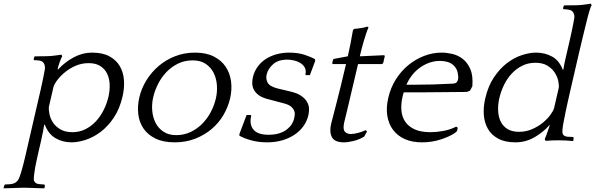

<svg xmlns="http://www.w3.org/2000/svg" viewBox="-58 -760 3225 1040"><path d="M256.7 -384 253.9 -385C255 -389.7 256.5 -395.5 258.4 -402.5C260.4 -409.5 262.7 -416.5 265.3 -423.5C267.9 -430.5 270.4 -436.8 272.7 -442.5C275 -448.2 277.1 -452.3 279 -455L275.1 -464L239 -459C225.8 -457 210.6 -455.8 193.2 -455.5C175.8 -455.2 161.4 -455 150 -455H132L127.4 -452L124.1 -438L127.2 -434C137.9 -434 148 -433.2 157.6 -431.5C167.2 -429.8 174.5 -425 179.3 -417C180.8 -415 182.4 -411.2 184.1 -405.5C185.8 -399.8 186.1 -393.3 185.1 -386C183.3 -375.3 181.4 -364.8 179.3 -354.5C177.3 -344.2 174.9 -332.3 172.1 -319C169.4 -305.7 166 -290 161.8 -272L146.3 -205L92.5 28L79.6 84C76.1 99.3 72.8 112.7 69.9 124C66.9 135.3 64.3 145.2 62.1 153.5C59.8 161.8 57.3 170.3 54.7 179C50.3 192.3 46.4 202.5 43.1 209.5C39.9 216.5 35 222.3 28.6 227C21.4 232.3 12.6 235.7 2.3 237C-8 238.3 -18.5 239 -29.2 239L-33.9 242L-38.3 257L-38 260C-33.4 260 -26.2 259.8 -16.4 259.5C-6.7 259.2 3.4 258.8 13.8 258.5C24.2 258.2 34.3 257.8 44.1 257.5C53.8 257.2 61 257 65.7 257H79.7C84.3 257 91.3 257.2 100.6 257.5C109.8 257.8 119.7 258.2 130.3 258.5C140.9 258.8 150.8 259.2 160.1 259.5C169.3 259.8 176.3 260 181 260L183.7 257L184.9 243L180.8 239C170.8 239 161.1 238.3 151.8 237C142.4 235.7 135.7 232.3 131.6 227C127.2 223 125 217.3 125 210C125 202.7 125.9 192.3 127.7 179C129 167.7 130.6 157.2 132.5 147.5C134.4 137.8 136.5 127 139 115C141.4 103 144.6 88.5 148.5 71.5L163.9 5C169.4 -19 173.3 -37.3 175.5 -50C177.8 -62.7 179.7 -73.7 181.2 -83L184.6 -85C197.4 -51 216.8 -26.5 242.7 -11.5C268.5 3.5 297.5 11 329.5 11C352.8 11 378.3 6.5 406.1 -2.5C433.8 -11.5 460.8 -25.8 487 -45.5C513.2 -65.2 537 -90.8 558.3 -122.5C579.6 -154.2 595.5 -192.7 606 -238C613 -268.7 615.5 -298.2 613.4 -326.5C611.3 -354.8 603.7 -380 590.8 -402C577.9 -424 559.1 -441.7 534.5 -455C510 -468.3 478.7 -475 440.7 -475C406.7 -475 373.9 -466.7 342.4 -450C310.9 -433.3 282.3 -411.3 256.7 -384ZM529.5 -236C523.9 -212 515.5 -188.5 504.2 -165.5C492.9 -142.5 479 -122 462.5 -104C446 -86 427 -71.5 405.5 -60.5C383.9 -49.5 360.2 -44 334.2 -44C308.2 -44 286.7 -49 269.6 -59C252.6 -69 239.2 -81.2 229.6 -95.5C219.9 -109.8 213.5 -124.7 210.3 -140C207.2 -155.3 205.9 -168.3 206.3 -179L231.7 -289C234.9 -299.7 241.9 -312.3 253 -327C264.1 -341.7 278 -355.8 294.8 -369.5C311.6 -383.2 330.8 -394.7 352.3 -404C373.8 -413.3 397.2 -418 422.5 -418C447.8 -418 468.6 -412.8 484.9 -402.5C501.2 -392.2 513.6 -378.5 522 -361.5C530.4 -344.5 535 -325 536 -303C536.9 -281 534.7 -258.7 529.5 -236Z M998.7 -475C960 -475 924 -468.5 890.7 -455.5C857.3 -442.5 827.6 -424.8 801.4 -402.5C775.3 -380.2 753.1 -354.3 735 -325C716.9 -295.7 704.1 -264.7 696.6 -232C689.5 -201.3 687.6 -171.5 690.9 -142.5C694.2 -113.5 703.4 -87.7 718.5 -65C733.6 -42.3 755.2 -24 783.3 -10C811.4 4 846.5 11 888.5 11C929.1 11 966.3 4.3 1000.1 -9C1033.8 -22.3 1063.6 -40 1089.3 -62C1115.1 -84 1136.2 -109.3 1152.9 -138C1169.5 -166.7 1181.3 -196.3 1188.4 -227C1195.8 -259 1197.5 -290 1193.4 -320C1189.3 -350 1179.4 -376.5 1163.7 -399.5C1148 -422.5 1126.4 -440.8 1098.9 -454.5C1071.4 -468.2 1038 -475 998.7 -475ZM896.5 -28C869.1 -28 846.2 -34.2 827.7 -46.5C809.2 -58.8 794.9 -74.8 784.8 -94.5C774.7 -114.2 768.6 -136.2 766.6 -160.5C764.5 -184.8 766.3 -209.3 772 -234C777.6 -258 786.4 -282 798.6 -306C810.9 -330 825.9 -351.3 843.9 -370C861.9 -388.7 882.7 -403.8 906.4 -415.5C930.1 -427.2 956.6 -433 986 -433C1014 -433 1037.2 -426.8 1055.7 -414.5C1074.2 -402.2 1088.5 -386.2 1098.6 -366.5C1108.7 -346.8 1114.8 -324.7 1116.8 -300C1118.7 -275.3 1116.9 -251 1111.4 -227C1105.6 -201.7 1096.4 -177.2 1083.9 -153.5C1071.5 -129.8 1056.1 -108.7 1037.8 -90C1019.5 -71.3 998.3 -56.3 974.4 -45C950.4 -33.7 924.5 -28 896.5 -28Z M1512.2 -265 1444.9 -281C1416.6 -288.3 1398.8 -298.8 1391.6 -312.5C1384.5 -326.2 1382.6 -340.7 1386.2 -356C1391 -376.7 1402.6 -395.3 1421.1 -412C1439.6 -428.7 1465.6 -437 1498.9 -437C1508.9 -437 1520.2 -435.7 1533 -433C1545.7 -430.3 1557.3 -425.8 1567.8 -419.5C1578.4 -413.2 1586.6 -404.8 1592.6 -394.5C1598.5 -384.2 1599.7 -371.3 1596.2 -356L1599.5 -353H1620.5L1649.3 -430L1648.4 -439C1635.5 -447 1616.9 -455 1592.4 -463C1567.9 -471 1540 -475 1508.7 -475C1485.3 -475 1463 -472.2 1441.7 -466.5C1420.4 -460.8 1401 -452.5 1383.4 -441.5C1365.9 -430.5 1350.8 -416.5 1338.2 -399.5C1325.6 -382.5 1316.8 -363 1311.7 -341C1309 -329 1307.9 -317.2 1308.5 -305.5C1309.2 -293.8 1312.3 -282.8 1317.9 -272.5C1323.5 -262.2 1332.3 -252.7 1344.3 -244C1356.3 -235.3 1372.7 -228.3 1393.5 -223L1483.9 -199C1500.2 -194.3 1512.2 -188.5 1519.9 -181.5C1527.6 -174.5 1532.9 -167.2 1535.8 -159.5C1538.7 -151.8 1539.6 -144.2 1538.5 -136.5C1537.4 -128.8 1536.2 -122 1534.8 -116C1532.6 -106.7 1528.4 -97 1522.1 -87C1515.8 -77 1507.1 -67.7 1496.1 -59C1485.1 -50.3 1471.3 -43.3 1454.8 -38C1438.2 -32.7 1418.6 -30 1395.9 -30C1357.9 -30 1331 -39.2 1315.3 -57.5C1299.5 -75.8 1295.3 -101 1302.7 -133L1300.6 -137H1277.6L1238.8 -34L1238.8 -25C1253.4 -16.3 1274.1 -8.2 1300.6 -0.5C1327.2 7.2 1356.8 11 1389.5 11C1418.8 11 1446 7.3 1471 0C1496 -7.3 1518.2 -17.5 1537.5 -30.5C1556.9 -43.5 1573 -59 1585.8 -77C1598.6 -95 1607.5 -114.7 1612.4 -136C1614.9 -146.7 1616 -158.2 1615.9 -170.5C1615.7 -182.8 1612.3 -195 1605.8 -207C1599.2 -219 1588.6 -230.2 1574 -240.5C1559.4 -250.8 1538.8 -259 1512.2 -265Z M2011.3 -413 2017.5 -418 2026.5 -457 2022.4 -461 1891 -455C1894.1 -468.3 1897.5 -482.3 1901.2 -497C1905 -511.7 1908.9 -526 1913.2 -540C1917.4 -554 1921.6 -567.2 1925.8 -579.5C1930 -591.8 1934.1 -602.7 1938.3 -612L1930.2 -616C1924.9 -613.3 1916.1 -611 1903.6 -609C1891.1 -607 1882.2 -605.7 1876.7 -605L1862.4 -604L1854.1 -598C1850 -574.7 1845.7 -550.8 1841.1 -526.5C1836.4 -502.2 1831.4 -478.3 1826 -455L1750.8 -441L1745.9 -437L1741.5 -418L1744.3 -413H1816.3C1806.3 -369.7 1796.8 -329.7 1787.6 -293C1778.5 -256.3 1770.4 -224 1763.2 -196C1756.1 -168 1750.1 -144.7 1745.1 -126C1740.1 -107.3 1736.9 -95 1735.5 -89C1728.8 -59.7 1730.2 -35.7 1739.9 -17C1749.6 1.7 1771.5 11 1805.5 11C1820.1 11 1837.5 8.5 1857.7 3.5C1877.8 -1.5 1896.8 -9.3 1914.6 -20L1930.1 -48L1922.7 -55C1912.1 -49.7 1898.8 -44.8 1882.8 -40.5C1866.8 -36.2 1853.2 -34 1841.8 -34C1828.5 -34 1817.8 -38.3 1809.9 -47C1801.9 -55.7 1800.9 -73 1806.9 -99C1807.8 -103 1810.3 -113.3 1814.5 -130C1818.7 -146.7 1824 -168.8 1830.4 -196.5C1836.8 -224.2 1844.3 -256.3 1853.1 -293C1861.9 -329.7 1871.3 -369.7 1881.4 -413Z M2488.1 -269 2500.6 -293C2503.6 -331.7 2499.8 -362.8 2489.2 -386.5C2478.7 -410.2 2464.9 -428.5 2447.9 -441.5C2430.9 -454.5 2412.1 -463.3 2391.5 -468C2371 -472.7 2352 -475 2334.7 -475C2302 -475 2270.1 -469 2239 -457C2207.9 -445 2179.4 -428.3 2153.5 -407C2127.5 -385.7 2105.1 -360 2086.2 -330C2067.3 -300 2053.6 -266.7 2045.1 -230C2036.8 -194 2035.1 -161.3 2040 -132C2044.9 -102.7 2055.4 -77.3 2071.4 -56C2087.5 -34.7 2108.7 -18.2 2135 -6.5C2161.3 5.2 2192.1 11 2227.5 11C2263.5 11 2297.3 5.8 2329 -4.5C2360.8 -14.8 2386.1 -26.3 2405 -39L2417.5 -50L2421.7 -68L2413.1 -74C2390.5 -62.7 2366.8 -54.8 2342.2 -50.5C2317.5 -46.2 2294.8 -44 2274.2 -44C2238.8 -44 2210 -49.2 2187.7 -59.5C2165.5 -69.8 2148.5 -83.7 2136.8 -101C2125.2 -118.3 2118.3 -138.5 2116.3 -161.5C2114.3 -184.5 2116.2 -208.7 2122 -234L2124.9 -246.5C2125.9 -250.8 2127.3 -255.3 2129 -260H2247C2283.7 -260 2321.1 -260.3 2359.3 -261C2397.4 -261.7 2434.5 -262 2470.5 -262ZM2325.3 -430C2355.9 -430 2379.6 -422.8 2396.3 -408.5C2413 -394.2 2422.1 -374.3 2423.6 -349C2424.1 -345.7 2424.4 -342.3 2424.3 -339C2424.1 -335.7 2423.6 -332 2422.7 -328C2421.5 -322.7 2418.9 -318 2415 -314C2411.1 -310 2404.7 -307.7 2395.9 -307C2358.1 -305 2322.1 -303.5 2287.8 -302.5C2253.6 -301.5 2218.5 -301 2182.5 -301H2143.5C2150.8 -318.3 2160.5 -334.8 2172.4 -350.5C2184.4 -366.2 2198.2 -379.8 2213.9 -391.5C2229.6 -403.2 2246.7 -412.5 2265.3 -419.5C2284 -426.5 2303.9 -430 2325.3 -430Z M2892.6 -7 2897.3 3C2918.4 1 2941.3 0 2966 0C2980 0 2993.8 0.3 3007.3 1C3020.8 1.7 3033.4 2.7 3045.1 4L3048 0L3049.2 -14L3046.2 -18C3035.5 -18 3025.3 -18.5 3015.5 -19.5C3005.7 -20.5 2998.5 -23.7 2993.7 -29C2990.5 -32.3 2988.7 -37.5 2988.3 -44.5C2987.9 -51.5 2988.8 -62.7 2991 -78C2993.1 -90 2995.1 -100.7 2996.9 -110C2998.7 -119.3 3001 -130.3 3003.5 -143C3006.1 -155.7 3009.3 -171 3013.1 -189C3017 -207 3022.1 -230 3028.6 -258L3078.9 -476C3085.4 -504 3090.8 -527 3095.3 -545C3099.8 -563 3103.5 -578.3 3106.4 -591C3109.4 -603.7 3112.1 -614.7 3114.6 -624C3117 -633.3 3119.5 -643.3 3122 -654C3122.9 -658 3124.4 -663.7 3126.4 -671C3128.4 -678.3 3130.5 -686 3132.7 -694C3134.9 -702 3137.3 -709.5 3139.9 -716.5C3142.5 -723.5 3144.8 -728.3 3146.8 -731L3142.8 -740L3106.7 -735C3093.6 -733 3078.3 -731.8 3060.9 -731.5C3043.5 -731.2 3029.1 -731 3017.8 -731H2999.8L2994.8 -727L2991.8 -714L2994.9 -710C3005.6 -710 3015.7 -709 3025.2 -707C3034.8 -705 3042 -700.3 3047 -693C3048.4 -690.3 3049.9 -686.3 3051.7 -681C3053.5 -675.7 3053.9 -669.3 3052.8 -662C3051 -651.3 3049.1 -640.7 3046.9 -630C3044.8 -619.3 3042.3 -607 3039.4 -593C3036.5 -579 3032.9 -562.5 3028.5 -543.5L3012.4 -474L3002.2 -429.5C2998.8 -415.2 2996.1 -400.3 2993.9 -385L2991 -381C2978.1 -415 2958.7 -439.2 2932.7 -453.5C2906.7 -467.8 2877.7 -475 2845.7 -475C2822.3 -475 2796.8 -470.5 2769 -461.5C2741.3 -452.5 2714.5 -438.2 2688.6 -418.5C2662.7 -398.8 2639.1 -373.2 2617.8 -341.5C2596.5 -309.8 2580.6 -271.3 2570.2 -226C2563.1 -195.3 2560.6 -165.8 2562.7 -137.5C2564.9 -109.2 2572.2 -84 2584.8 -62C2597.4 -40 2616 -22.3 2640.6 -9C2665.2 4.3 2696.5 11 2734.5 11C2769.8 11 2803.1 2.3 2834.5 -15C2865.8 -32.3 2894 -55 2919.2 -83L2919.2 -79C2915.3 -67.7 2910.8 -54.7 2905.7 -40C2900.7 -25.3 2896.3 -14.3 2892.6 -7ZM2646.6 -228C2652.2 -252 2660.4 -275.5 2671.4 -298.5C2682.4 -321.5 2696.1 -342 2712.6 -360C2729.1 -378 2748.1 -392.5 2769.7 -403.5C2791.2 -414.5 2815.3 -420 2842 -420C2868 -420 2889.3 -415 2906 -405C2922.7 -395 2935.9 -382.8 2945.6 -368.5C2955.3 -354.2 2961.8 -339.3 2965.3 -324C2968.8 -308.7 2969.9 -295.7 2968.8 -285L2943.2 -174C2940 -163.3 2932.9 -150.7 2921.9 -136C2910.8 -121.3 2897.1 -107.3 2880.7 -94C2864.3 -80.7 2845.2 -69.3 2823.3 -60C2801.5 -50.7 2778.3 -46 2753.6 -46C2727.6 -46 2706.5 -51.2 2690.2 -61.5C2673.9 -71.8 2661.7 -85.5 2653.7 -102.5C2645.6 -119.5 2641.1 -139 2640.2 -161C2639.2 -183 2641.4 -205.3 2646.6 -228Z"/></svg>

Font: Quattrocento
Style: Italic
Weight: 400
Italic angle: -13°
Designer: Pablo Impallari
Foundry: Pablo Impallari, Igino Marini, Branda Gallo
Version: Version 2.000